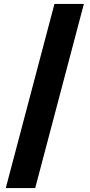

<svg xmlns="http://www.w3.org/2000/svg" viewBox="-20 -820 458 982"><path d="M9.5 142 258.5 -800H409L160 142Z"/></svg>

Font: Trispace Condensed
Style: Bold
Weight: 700
Width: 3
Designer: Tyler Finck
Foundry: Etcetera Type Company
Version: Version 1.210; ttfautohint (v1.8.3)